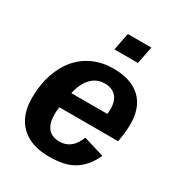

<svg xmlns="http://www.w3.org/2000/svg" viewBox="-174 -842 904 969"><g transform="rotate(30 278.0 -357.5)"><path d="M175 -232Q171 -216 171 -189Q171 -137 193.5 -109.5Q216 -82 261 -82Q333 -82 365 -165L485 -128Q467 -89 444.5 -63Q422 -37 394 -20.5Q366 -4 331 3Q296 10 252 10Q147 10 89 -46Q31 -102 31 -204Q31 -280 51.5 -342Q72 -404 109 -447.5Q146 -491 198.5 -514.5Q251 -538 315 -538Q418 -538 473 -486Q528 -434 528 -337Q528 -313 525 -287Q522 -261 517 -232ZM401 -324 403 -351Q403 -403 378.5 -427Q354 -451 315 -451Q269 -451 237 -419Q205 -387 191 -324ZM269 -624 289 -725H426L406 -624Z"/></g></svg>

Font: Libra Sans Modern
Style: Bold Italic
Weight: 700
Italic angle: -12°
Foundry: Stefan Peev, Context Ltd
Version: Version 1.000